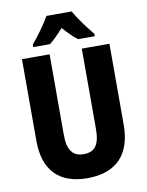

<svg xmlns="http://www.w3.org/2000/svg" viewBox="-100 -1000 827 1081"><g transform="rotate(-10 313.5 -460.0)"><path d="M386 -930H242C221 -891 170 -821 138 -784V-770H234C258 -788 283 -814 314 -848C344 -815 369 -789 395 -770H490V-784C452 -830 411 -886 386 -930ZM564 -250V-714H406V-255C406 -164 378 -127 314 -127C253 -127 222 -164 222 -254V-714H64V-247C64 -78 151 10 312 10C478 10 564 -83 564 -250Z"/></g></svg>

Font: Noto Sans Myanmar UI Condensed ExtraBold
Style: Regular
Weight: 800
Width: 3
Designer: Monotype Design Team
Foundry: Monotype Imaging Inc.
Version: Version 2.103